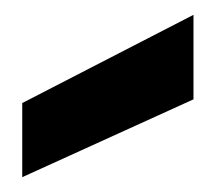

<svg xmlns="http://www.w3.org/2000/svg" viewBox="-20 -832 291 259"><path d="M241 -812V-698L10 -593V-693Z"/></svg>

Font: Parkinsans Light SemiBold
Style: Regular
Weight: 600
Version: Version 1.000